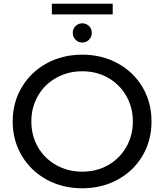

<svg xmlns="http://www.w3.org/2000/svg" viewBox="-20 -1001 880 1029"><path d="M48 -350Q48 -451 96.5 -533Q145 -615 230 -661.5Q315 -708 421 -708Q526 -708 611 -661.5Q696 -615 744 -533.5Q792 -452 792 -350Q792 -248 744 -166.5Q696 -85 611 -38.5Q526 8 421 8Q315 8 230 -38.5Q145 -85 96.5 -167Q48 -249 48 -350ZM692 -350Q692 -426 656.5 -487.5Q621 -549 559.5 -584Q498 -619 421 -619Q344 -619 281.5 -584Q219 -549 183.5 -487.5Q148 -426 148 -350Q148 -274 183.5 -212.5Q219 -151 281.5 -116Q344 -81 421 -81Q498 -81 559.5 -116Q621 -151 656.5 -212.5Q692 -274 692 -350ZM370 -825Q370 -847 385 -861.5Q400 -876 421 -876Q442 -876 457 -861.5Q472 -847 472 -825Q472 -803 457 -788Q442 -773 421 -773Q400 -773 385 -788Q370 -803 370 -825ZM258 -981H584V-924H258Z"/></svg>

Font: APTA Sans Medium
Style: Bold
Weight: 500
Version: Version 7.200